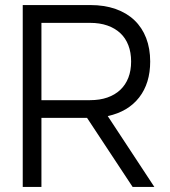

<svg xmlns="http://www.w3.org/2000/svg" viewBox="-20 -740 671 760"><path d="M324.5 -273.5H144V0H70V-720H337Q393.5 -720 437.5 -704.5Q481.5 -689 512 -660Q542.5 -631 558.5 -589.5Q574.5 -548 574.5 -496.5Q574.5 -410.5 530.8 -354.2Q487 -298 406.5 -280.5L591 0H505ZM144 -343.5H336.5Q375 -343.5 405 -354Q435 -364.5 456 -384.2Q477 -404 488 -432.2Q499 -460.5 499 -496.5Q499 -532.5 488 -561Q477 -589.5 456 -609Q435 -628.5 405 -639Q375 -649.5 336.5 -649.5H144Z"/></svg>

Font: Vela Sans
Style: Regular
Weight: 400
Designer: Principal design: Mikhail Sharanda - project Manrope.
Design modification: Ravid Balaliev
Foundry: Mikhail Sharanda
Version: Version 1.001;August 23, 2023;FontCreator 14.0.0.2901 64-bit